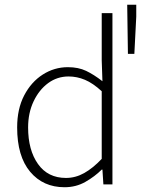

<svg xmlns="http://www.w3.org/2000/svg" viewBox="-20 -774 592 806"><path d="M251 12Q161 12 106.5 -53Q52 -118 52 -239Q52 -317 81.5 -373.5Q111 -430 159.5 -461Q208 -492 265 -492Q309 -492 341.5 -476.5Q374 -461 410 -433L407 -521V-719H452V0H414L410 -62H407Q378 -33 338.5 -10.5Q299 12 251 12ZM257 -27Q297 -27 333.5 -47.5Q370 -68 407 -107V-391Q370 -425 336.5 -439Q303 -453 268 -453Q220 -453 182 -425Q144 -397 121 -348.5Q98 -300 98 -239Q98 -144 139.5 -85.5Q181 -27 257 -27ZM517 -548 514 -754H552V-704L544 -548Z"/></svg>

Font: Mada Light
Style: Regular
Weight: 300
Designer: Khaled Hosny
Version: Version 1.5